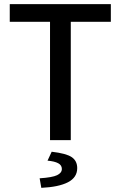

<svg xmlns="http://www.w3.org/2000/svg" viewBox="-20 -675 581 925"><path d="M221 0V-570H27V-655H514V-570H321V0ZM179 230 171 184Q232 180 255 169Q278 158 278 139Q278 121 260.5 111.5Q243 102 209 99L229 56Q299 64 325.5 82Q352 100 352 135Q352 180 307.5 203Q263 226 179 230Z"/></svg>

Font: Source Sans 3 Medium
Style: Regular
Weight: 500
Designer: Paul D. Hunt
Foundry: Adobe
Version: Version 3.052;hotconv 1.1.0;makeotfexe 2.6.0